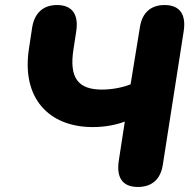

<svg xmlns="http://www.w3.org/2000/svg" viewBox="-20 -734 758 763"><path d="M528 9C582 9 618 -20 627 -79L710 -610C720 -675 696 -714 634 -714C581 -714 545 -685 536 -626L499 -399C465 -385 421 -378 385 -378C291 -378 254 -424 272 -538L283 -610C293 -675 268 -714 207 -714C154 -714 118 -685 108 -626L95 -540C65 -345 173 -229 349 -229C397 -229 443 -238 476 -251L452 -95C442 -28 467 9 528 9Z"/></svg>

Font: SN Pro Heavy
Style: Italic
Weight: 800
Italic angle: -9°
Designer: Tobias Whetton
Foundry: Supernotes
Version: Version 1.001;Glyphs 3.2 (3249)